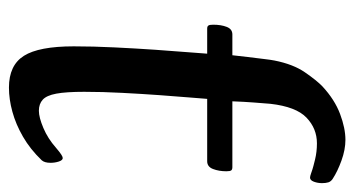

<svg xmlns="http://www.w3.org/2000/svg" viewBox="-206 -592 811 440"><g transform="rotate(90 200.0 -372.5)"><path d="M181.2 13Q130.1 13 108.4 -21.3Q86.7 -55.6 86.7 -135.5Q86.7 -179.9 89.1 -228.8Q91.5 -277.7 94.5 -321.7Q97.5 -365.8 100.2 -397.8Q102.9 -429.8 103.5 -441.3H46Q41 -441.3 39.1 -444Q37.1 -446.7 37.1 -455.1Q37.1 -473.1 42.1 -486Q47.1 -499 59.4 -499H107.1Q108.8 -514.4 111.1 -533.9Q113.5 -553.4 115.6 -570.6Q117.6 -587.7 119.2 -595.5Q127.7 -638.5 146.3 -665.4Q164.9 -692.4 178.5 -705.4Q208.8 -733.5 241.6 -745.8Q274.3 -758.1 301 -758.1Q323.5 -758.1 348.6 -749Q373.6 -739.9 390.2 -729Q396.3 -725.1 398.3 -719.2Q400.2 -713.2 400.2 -704.5Q400.2 -694.6 396.9 -685.8Q393.6 -677 387.7 -677Q384.3 -677 378.1 -679.3Q371.8 -681.5 368.6 -682.5Q363.6 -684.2 346 -688.5Q328.3 -692.8 309 -692.8Q275.1 -692.8 250.1 -668.9Q225.1 -645 218.4 -586.3Q217.1 -569.6 215.4 -548Q213.7 -526.5 212.7 -499H363.8Q368.7 -499 370.8 -496.6Q373 -494.1 373 -485.4Q373 -468.1 367.8 -454.7Q362.7 -441.3 350 -441.3H207.1Q206.5 -430.8 203.9 -401.3Q201.4 -371.8 198.5 -331.4Q195.6 -291 193.3 -246.4Q190.9 -201.8 190.9 -159.4Q190.9 -118 195.1 -95.5Q199.3 -73.1 209 -64.4Q218.7 -55.6 234.3 -55.6Q249.5 -55.6 273.8 -65.9Q298 -76.1 318.9 -94.6Q329.3 -103.5 334.7 -106.9Q340 -110.3 342.7 -110.3Q347.7 -110.3 350.7 -101.2Q353.6 -92.2 353.6 -82.3Q353.6 -68.5 347.7 -62Q322.3 -35.6 293.8 -19.2Q265.3 -2.7 236.6 5.1Q208 13 181.2 13Z"/></g></svg>

Font: Briem Hand Thin
Style: Regular
Weight: 100
Designer: Gunnlaugur SE Briem, Eben Sorkin
Foundry: Sorkin Type Co.
Version: Version 1.003